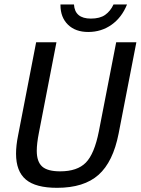

<svg xmlns="http://www.w3.org/2000/svg" viewBox="-20 -853 646 882"><path d="M242.2 9.8Q144 9.8 98.9 -28.1Q53.7 -65.9 53.7 -147Q53.7 -184.6 63 -230.5L146 -658.7H239.3L158.7 -243.2Q148.9 -193.4 148.9 -160.2Q148.9 -110.4 173.6 -88.1Q198.2 -65.9 256.3 -65.9Q335 -65.9 374.3 -106Q413.6 -146 434.1 -249.5L513.7 -658.7H606.4L524.9 -239.3Q499.5 -109.4 432.6 -49.8Q365.7 9.8 242.2 9.8ZM385.3 -706.1Q326.7 -706.1 292.2 -739.7Q257.8 -773.4 257.8 -829.6V-832.5H319.8Q323.7 -767.6 397.5 -767.6Q439 -767.6 463.1 -784.7Q487.3 -801.8 501.5 -832.5H563.5Q539.6 -772.9 492.7 -739.5Q445.8 -706.1 385.3 -706.1Z"/></svg>

Font: Cousine
Style: Italic
Weight: 400
Italic angle: -12°
Monospace: yes
Designer: Steve Matteson
Foundry: Monotype Imaging Inc.
Version: Version 1.21